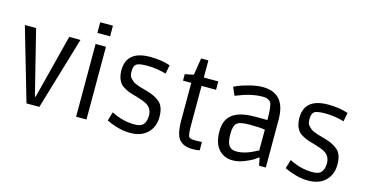

<svg xmlns="http://www.w3.org/2000/svg" viewBox="-78 -1112 2841 1484"><g transform="rotate(15 1342.5 -370.0)"><path d="M459 -582 286 0H183L14 -582H104L232 -68H238L369 -582Z M663 0H580V-582H663ZM673 -668H571V-753H673Z M1162 -501Q1083 -523 1013 -523Q943 -523 923 -508Q903 -493 903 -450Q903 -412 917.5 -397.5Q932 -383 940 -376Q948 -369 967 -361.5Q986 -354 995 -351Q1032 -340 1062 -332Q1129 -313 1166 -278Q1203 -243 1203 -164.5Q1203 -86 1153.5 -36.5Q1104 13 1014 13Q970 13 922.5 1Q875 -11 824 -35L845 -106Q936 -59 1029 -59Q1074 -59 1093 -75Q1122 -100 1122 -153Q1122 -219 1061 -246Q1037 -257 994 -269.5Q951 -282 935.5 -287Q920 -292 894.5 -305.5Q869 -319 857 -334Q825 -374 825 -437Q825 -595 1015 -595Q1103 -595 1175 -571Z M1455 -548H1571V-481H1455V-179Q1455 -95 1463.5 -78Q1472 -61 1516 -61L1570 -63V4Q1549 9 1514 9Q1442 9 1407 -30.5Q1372 -70 1372 -185V-483H1306V-535L1375 -549L1397 -685H1455Z M1909 -358H2015Q2015 -475 1997.5 -499Q1980 -523 1933 -523Q1886 -523 1833.5 -510.5Q1781 -498 1721 -473L1692 -538Q1705 -544 1726.5 -553.5Q1748 -563 1807 -579Q1866 -595 1915 -595Q2098 -595 2098 -383V0H2044L2032 -61H2026Q2016 -53 1998 -40.5Q1980 -28 1930 -7.5Q1880 13 1836 13Q1765 13 1722 -35.5Q1679 -84 1679 -178.5Q1679 -273 1738 -315.5Q1797 -358 1909 -358ZM2015 -281Q1972 -288 1893.5 -288Q1815 -288 1793 -269Q1766 -248 1766 -180.5Q1766 -113 1785.5 -87Q1805 -61 1844.5 -61Q1884 -61 1925 -74.5Q1966 -88 2015 -115Z M2586 -501Q2507 -523 2437 -523Q2367 -523 2347 -508Q2327 -493 2327 -450Q2327 -412 2341.5 -397.5Q2356 -383 2364 -376Q2372 -369 2391 -361.5Q2410 -354 2419 -351Q2456 -340 2486 -332Q2553 -313 2590 -278Q2627 -243 2627 -164.5Q2627 -86 2577.5 -36.5Q2528 13 2438 13Q2394 13 2346.5 1Q2299 -11 2248 -35L2269 -106Q2360 -59 2453 -59Q2498 -59 2517 -75Q2546 -100 2546 -153Q2546 -219 2485 -246Q2461 -257 2418 -269.5Q2375 -282 2359.5 -287Q2344 -292 2318.5 -305.5Q2293 -319 2281 -334Q2249 -374 2249 -437Q2249 -595 2439 -595Q2527 -595 2599 -571Z"/></g></svg>

Font: Ruda
Style: Regular
Weight: 400
Designer: Mariela Monsalve, Angelina Sanchez
Foundry: Mariela Monsalve, Angelina Sanchez
Version: Version 1.002